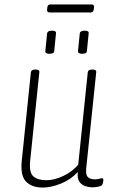

<svg xmlns="http://www.w3.org/2000/svg" viewBox="-20 -837 523 864"><path d="M173 7Q123 7 97 -20Q71 -47 78 -114L119 -512Q121 -524 138 -524H142Q159 -524 157 -512L116 -116Q110 -61 130 -43.5Q150 -26 188 -26Q225 -26 265.5 -45.5Q306 -65 332 -96L375 -512Q377 -524 393 -524H397Q415 -524 413 -512L368 -80Q365 -51 375 -40.5Q385 -30 406 -30Q420 -30 427.5 -32.5Q435 -35 440 -35Q445 -35 445 -28Q445 -21 443 -13.5Q441 -6 438 -3Q434 1 420 3.5Q406 6 395 6Q383 6 366.5 1.5Q350 -3 338.5 -17.5Q327 -32 330 -63Q299 -29 254.5 -11Q210 7 173 7ZM350 -595Q330 -595 331 -607L339 -687Q341 -699 361 -699Q381 -699 379 -687L371 -607Q370 -595 350 -595ZM203 -595Q183 -595 184 -607L192 -687Q194 -699 214 -699Q234 -699 232 -687L224 -607Q223 -595 203 -595ZM203 -781Q190 -781 192 -795L193 -803Q194 -817 206 -817H392Q405 -817 403 -803L402 -795Q400 -781 389 -781Z"/></svg>

Font: Asap Condensed Condensed Thin
Style: Italic
Weight: 100
Width: 3
Italic angle: -6°
Designer: Pablo Cosgaya
Foundry: Omnibus-Type
Version: Version 3.001; ttfautohint (v1.8.4.7-5d5b)